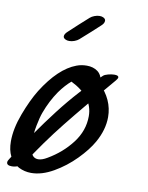

<svg xmlns="http://www.w3.org/2000/svg" viewBox="-96 -995 793 1032"><g transform="rotate(10 300.0 -479.5)"><path d="M275 -553Q244 -527 213 -484Q175 -429 150 -361Q140 -334 131 -287.5Q122 -241 122 -201Q122 -160 133.5 -135.5Q145 -111 171 -111Q192 -111 220 -128Q297 -173 348 -240Q399 -307 399 -386Q399 -492 275 -553ZM502 -399Q502 -330 462 -259Q435 -211 383 -158Q331 -105 267.5 -68.5Q204 -32 146 -32Q110 -32 78 -48Q10 -85 10 -181Q10 -250 41 -332.5Q72 -415 107 -472Q192 -607 286 -642Q312 -652 342 -652Q377 -652 401 -634.5Q425 -617 429 -580V-576Q429 -573 427 -567Q463 -533 482.5 -490Q502 -447 502 -399ZM496 -630Q519 -630 519 -619Q519 -613 510 -602Q367 -435 274.5 -319Q182 -203 101 -77Q93 -65 74.5 -57Q56 -49 38 -49Q10 -49 10 -66Q10 -74 17 -84Q119 -245 221 -377.5Q323 -510 436 -613Q443 -620 462 -625Q481 -630 496 -630ZM192 -786Q192 -799 209 -814Q259 -861 312 -908Q321 -916 335.5 -921.5Q350 -927 363 -927Q375 -927 383 -923Q396 -917 396 -906Q396 -892 380 -878Q344 -844 277 -785Q268 -777 253.5 -771.5Q239 -766 225 -766Q213 -766 205 -770Q192 -776 192 -786Z"/></g></svg>

Font: Sedgwick Ave
Style: Regular
Weight: 400
Designer: Kevin Burke, Pedro Vergani
Foundry: Google, Inc.
Version: Version 1.000